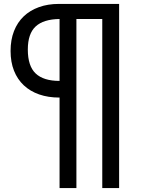

<svg xmlns="http://www.w3.org/2000/svg" viewBox="-20 -720 724 980"><path d="M283 -222Q226 -222 180 -238Q134 -254 101.5 -284.5Q69 -315 51.5 -359Q34 -403 34 -460Q34 -517 51.5 -561.5Q69 -606 101 -636.5Q133 -667 178.5 -683.5Q224 -700 280 -700H588V240H502V-623H370V240H284V-222ZM122 -467Q122 -383 162 -345Q202 -307 284 -307V-623Q202 -622 162 -585Q122 -548 122 -467Z"/></svg>

Font: Tilda Sans Medium
Style: Regular
Weight: 500
Designer: ParaType Ltd
Foundry: ParaType Ltd
Version: Version 1.009